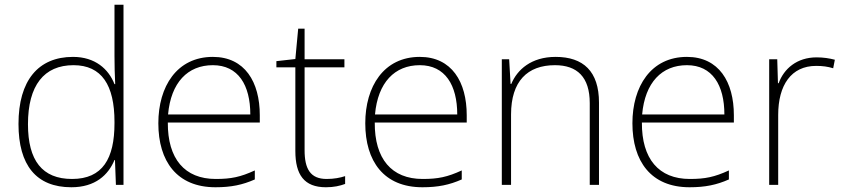

<svg xmlns="http://www.w3.org/2000/svg" viewBox="-20 -780 3558 810"><path d="M281 10C382 10 437 -42 463 -105H465L469 0H501V-760H463V-544C463 -506 464 -464 466 -425H463C438 -489 381 -540 288 -540C141 -540 58 -440 58 -257C58 -83 133 10 281 10ZM284 -25C158 -25 98 -103 98 -256C98 -420 166 -505 290 -505C409 -505 463 -421 463 -266V-260C463 -111 413 -25 284 -25Z M878 -540C726 -540 648 -415 648 -260C648 -100 726 10 889 10C955 10 1003 0 1055 -23V-61C994 -33 955 -25 890 -25C759 -25 687 -110 688 -263H1076V-294C1076 -434 1013 -540 878 -540ZM878 -505C985 -505 1036 -421 1036 -297H689C701 -432 772 -505 878 -505Z M1358 -25C1289 -25 1265 -68 1265 -146V-496H1433V-530H1265V-659H1238L1226 -531L1146 -522V-496H1226V-143C1226 -43 1263 10 1355 10C1389 10 1414 4 1436 -4V-37C1415 -30 1389 -25 1358 -25Z M1751 -540C1599 -540 1521 -415 1521 -260C1521 -100 1599 10 1762 10C1828 10 1876 0 1928 -23V-61C1867 -33 1828 -25 1763 -25C1632 -25 1560 -110 1561 -263H1949V-294C1949 -434 1886 -540 1751 -540ZM1751 -505C1858 -505 1909 -421 1909 -297H1562C1574 -432 1645 -505 1751 -505Z M2324 -540C2221 -540 2162 -486 2137 -426H2134L2128 -530H2097V0H2136V-297C2136 -437 2205 -505 2321 -505C2415 -505 2468 -455 2468 -345V0H2507V-347C2507 -479 2441 -540 2324 -540Z M2878 -540C2726 -540 2648 -415 2648 -260C2648 -100 2726 10 2889 10C2955 10 3003 0 3055 -23V-61C2994 -33 2955 -25 2890 -25C2759 -25 2687 -110 2688 -263H3076V-294C3076 -434 3013 -540 2878 -540ZM2878 -505C2985 -505 3036 -421 3036 -297H2689C2701 -432 2772 -505 2878 -505Z M3425 -538C3342 -538 3287 -490 3265 -429H3262L3259 -530H3225V0H3263V-295C3263 -421 3318 -502 3423 -502C3451 -502 3472 -499 3495 -492L3502 -528C3479 -534 3454 -538 3425 -538Z"/></svg>

Font: Noto Sans Arabic ExtLt
Style: Regular
Weight: 200
Designer: Monotype Design Team, Nadine Chahine, Nizar Qandah and Khaled Hosny
Foundry: Monotype Imaging Inc.
Version: Version 2.012